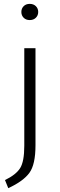

<svg xmlns="http://www.w3.org/2000/svg" viewBox="-20 -773 310 996"><path d="M164.1 -522.9V-19Q164.1 80.1 132.6 123.5Q101.1 167 22.9 203.1L5.9 161.1Q63 133.3 84.5 99.1Q106 64.9 106 -17.1V-522.9ZM102.8 -741Q114.7 -752.9 134.3 -752.9Q153.8 -752.9 166 -741Q178.2 -729 178.2 -710.9Q178.2 -692.9 166 -680.9Q153.8 -668.9 134.3 -668.9Q114.7 -668.9 102.8 -680.9Q90.8 -692.9 90.8 -710.9Q90.8 -729 102.8 -741Z"/></svg>

Font: FiraSans-Light
Style: Regular
Weight: 300
Designer: Carrois Corporate & Edenspiekermann AG
Foundry: Carrois Corporate GbR & Edenspiekermann AG
Version: Version 3.106;PS 003.106;hotconv 1.0.70;makeotf.lib2.5.58329